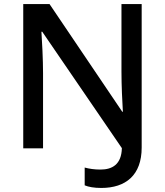

<svg xmlns="http://www.w3.org/2000/svg" viewBox="-20 -800 816 950"><path d="M481 130C602 130 681 67 681 -70V-780H581V-446C581 -379 585 -294 588 -247H585L225 -780H95V-66H193V-438C193 -505 188 -599 185 -643H189L583 -67C581 14 535 39 477 39C447 39 421 35 399 29V117C418 125 446 130 481 130Z"/></svg>

Font: Noto Sans Malayalam UI Medium
Style: Regular
Weight: 500
Designer: Jelle Bosma - Monotype Design Team
Foundry: Monotype Imaging Inc.
Version: Version 2.104